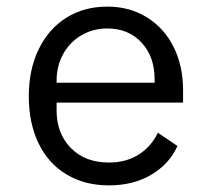

<svg xmlns="http://www.w3.org/2000/svg" viewBox="-20 -548 640 580"><path d="M67 -257Q67 -338 97 -399.5Q127 -461 180.5 -494.5Q234 -528 304 -528Q372 -528 424 -495.5Q476 -463 504.5 -406Q533 -349 533 -276V-238H151V-214Q151 -145 194 -101Q237 -57 309 -57Q360 -57 398 -80.5Q436 -104 457 -147L516 -107Q492 -53 437.5 -20.5Q383 12 309 12Q236 12 181 -21Q126 -54 96.5 -115Q67 -176 67 -257ZM151 -305V-298H447V-309Q447 -377 407.5 -419.5Q368 -462 304 -462Q261 -462 226 -441.5Q191 -421 171 -385Q151 -349 151 -305Z"/></svg>

Font: iA Writer Mono V
Style: Regular
Weight: 400
Designer: Mike Abbink, Paul van der Laan, Pieter van Rosmalen
Foundry: Bold Monday
Version: Version 2.000